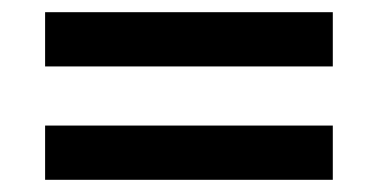

<svg xmlns="http://www.w3.org/2000/svg" viewBox="-20 -413 620 315"><path d="M54 -304V-393H526V-304ZM54 -118V-207H526V-118Z"/></svg>

Font: Eczar
Style: Regular
Weight: 400
Designer: Vaibhav Singh
Foundry: Rosetta Type Foundry
Version: Version 2.000